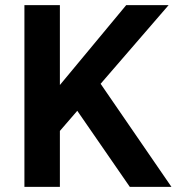

<svg xmlns="http://www.w3.org/2000/svg" viewBox="-20 -727 699 747"><path d="M333 -457 647 0H485L244 -349ZM213 0H75V-707H213ZM158 -154V-330L471 -707H636Z"/></svg>

Font: 42dot Sans ExtraBold
Style: Regular
Weight: 800
Designer: 42dot
Version: Version 1.000